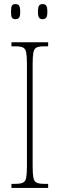

<svg xmlns="http://www.w3.org/2000/svg" viewBox="-20 -921 293 941"><path d="M36 0V-20H56Q81 -20 93 -26Q105 -32 108.5 -51Q112 -70 112 -108V-606Q112 -645 108.5 -663.5Q105 -682 93 -688Q81 -694 56 -694H36V-714H216V-694H196Q171 -694 159 -688Q147 -682 143.5 -663.5Q140 -645 140 -606V-108Q140 -70 143.5 -51Q147 -32 159 -26Q171 -20 196 -20H216V0ZM189 -827Q177 -827 171.5 -834.5Q166 -842 166 -863Q166 -886 171.5 -893.5Q177 -901 189 -901Q201 -901 206.5 -893.5Q212 -886 212 -863Q212 -842 206.5 -834.5Q201 -827 189 -827ZM56 -827Q43 -827 38.5 -834.5Q34 -842 34 -863Q34 -886 38.5 -893.5Q43 -901 56 -901Q68 -901 73.5 -893.5Q79 -886 79 -863Q79 -842 73.5 -834.5Q68 -827 56 -827Z"/></svg>

Font: Noto Serif Tamil ExtraCondensed Thin
Style: Italic
Weight: 100
Width: 2
Italic angle: -12°
Designer: Indian Type Foundry, Tom Grace, and the Monotype Design Team
Foundry: Monotype Imaging Inc.
Version: Version 2.003; ttfautohint (v1.8.4.7-5d5b)